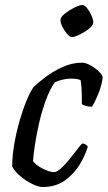

<svg xmlns="http://www.w3.org/2000/svg" viewBox="-20 -752 433 772"><path d="M151 0Q135 0 110 -12Q85 -24 62.5 -43Q40 -62 29 -82Q29 -125 37.5 -173.5Q46 -222 59 -267Q72 -312 87 -348Q102 -384 115 -402Q129 -416 159.5 -439.5Q190 -463 229.5 -481.5Q269 -500 310 -500Q325 -500 344.5 -489Q364 -478 378 -464Q392 -450 393 -441Q389 -408 375.5 -375Q362 -342 350 -323Q336 -323 325.5 -326Q315 -329 309 -333Q309 -342 309 -361.5Q309 -381 307.5 -401Q306 -421 304 -430Q294 -434 283.5 -435Q273 -436 265 -436Q250 -436 232.5 -432Q215 -428 200 -421Q179 -390 163 -345.5Q147 -301 136.5 -254Q126 -207 120 -167Q114 -127 113 -104Q124 -88 151.5 -74Q179 -60 197 -60Q208 -60 223.5 -73.5Q239 -87 255 -106.5Q271 -126 285.5 -145Q300 -164 310 -175Q318 -175 324.5 -171Q331 -167 333 -162Q323 -128 300.5 -90.5Q278 -53 241 -26.5Q204 0 151 0ZM269 -603Q261 -603 250 -615.5Q239 -628 231 -644Q223 -660 223 -672Q223 -683 240.5 -697Q258 -711 279.5 -721.5Q301 -732 311 -732Q320 -732 330 -719.5Q340 -707 347.5 -690.5Q355 -674 355 -662Q355 -650 338 -636.5Q321 -623 300.5 -613Q280 -603 269 -603Z"/></svg>

Font: Texturina
Style: Italic
Weight: 400
Italic angle: -11°
Designer: Guillermo Torres Carreño
Foundry: Omnibus-Type
Version: Version 1.002; ttfautohint (v1.8.3)